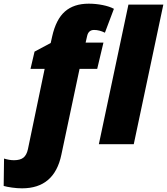

<svg xmlns="http://www.w3.org/2000/svg" viewBox="-118 -785 909 1045"><path d="M-98 227 -96 78Q-67 87 -42 87Q-8 87 9.5 73Q27 59 34 27L125 -410H48L70 -504L158 -551L166 -587Q187 -680 235.5 -722.5Q284 -765 365 -765Q403 -765 440.5 -757.5Q478 -750 502 -737L453 -607Q423 -622 394 -622Q363 -622 356 -588L348 -553H445L411 -410H315L216 57Q178 240 2 240Q-24 240 -52.5 236Q-81 232 -98 227ZM581 -760H771L610 0H420Z"/></svg>

Font: Noto Sans Display Black
Style: Italic
Weight: 900
Italic angle: -12°
Designer: Monotype Design team
Foundry: Monotype Imaging Inc.
Version: Version 1.000